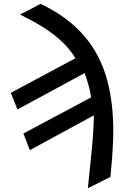

<svg xmlns="http://www.w3.org/2000/svg" viewBox="-20 -785 709 1018"><path d="M195.3 -764.6Q336.4 -697.8 424.3 -596.9Q512.2 -496.1 549.3 -356.4Q586.4 -216.8 579.6 -36.6Q575.7 56.6 565.4 153.3L445.8 212.9L465.3 22Q475.6 -76.2 478 -173.8L138.2 11.2L104 -77.1L462.9 -268.6Q455.6 -324.7 428.7 -397.5L72.3 -204.6L37.6 -293L379.9 -476.1Q316.9 -584 154.8 -672.4L86.4 -708Z"/></svg>

Font: Roboto Medium
Style: Italic
Weight: 500
Italic angle: -12°
Designer: Google
Version: Version 2.134; 2016